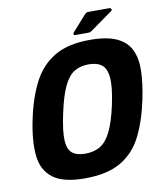

<svg xmlns="http://www.w3.org/2000/svg" viewBox="-90 -892 823 973"><g transform="rotate(-10 321.5 -405.0)"><path d="M59 -334Q82 -443 122.5 -520Q163 -597 233 -637.5Q303 -678 414 -678Q500 -678 550.5 -655Q601 -632 622.5 -588Q644 -544 642.5 -480Q641 -416 624 -334Q601 -225 562 -148.5Q523 -72 453 -31.5Q383 9 268 9Q157 9 104 -31.5Q51 -72 43.5 -148.5Q36 -225 59 -334ZM216 -334Q197 -246 199.5 -198.5Q202 -151 225.5 -132.5Q249 -114 292 -114Q335 -114 367 -132Q399 -150 423.5 -198Q448 -246 467 -334Q486 -423 482 -471Q478 -519 453.5 -538Q429 -557 386 -557Q343 -557 312 -538Q281 -519 258 -471Q235 -423 216 -334ZM413 -715H346Q338 -715 337.5 -720.5Q337 -726 344 -733L408 -805Q415 -813 419 -816Q423 -819 435 -819H540Q545 -819 548.5 -813Q552 -807 547 -804L442 -729Q432 -722 426.5 -718.5Q421 -715 413 -715Z"/></g></svg>

Font: Glory Thin ExtraBold
Style: Italic
Weight: 800
Italic angle: -12°
Version: Version 1.011